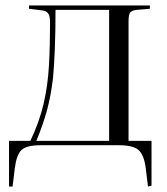

<svg xmlns="http://www.w3.org/2000/svg" viewBox="-20 -531 609 702"><path d="M521 151 513 85Q507 36 487 18Q467 0 416 0H128Q76 0 58 18Q40 36 34 85L26 151H13V-16H91Q124 -85 139.5 -152Q155 -219 159 -291.5Q163 -364 163 -448Q163 -472 156.5 -481.5Q150 -491 134 -493L86 -499V-511H528V-499L481 -495Q461 -493 455.5 -484.5Q450 -476 450 -454V-16H534V148ZM113 -16H379V-495H183Q183 -416 180.5 -353.5Q178 -291 174 -247Q166 -180 152 -128.5Q138 -77 113 -16Z"/></svg>

Font: Literata 72pt Light
Style: Regular
Weight: 300
Designer: Latin by Veronika Burian and Jose Scaglione. Greek by Irene Vlachou. Cyrillic by Vera Evstafieva.
Foundry: TypeTogether
Version: Version 3.002